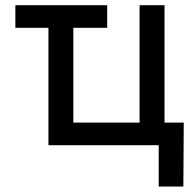

<svg xmlns="http://www.w3.org/2000/svg" viewBox="-20 -549 741 726"><path d="M385.3 -529.3V-443.8H38.1V-529.3ZM163.1 0V-529.3H257.3V-85.4H507.8V-529.3H602.1V0ZM580.1 156.2V0H543V-85.4H674.8L673.3 156.2Z"/></svg>

Font: Inter Cardless Tabular
Style: Regular
Weight: 400
Designer: Rasmus Andersson
Foundry: rsms
Version: Version 4.000;git-4fc901f